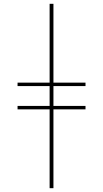

<svg xmlns="http://www.w3.org/2000/svg" viewBox="-20 -843 540 1006"><path d="M240 143V-270H72V-288H240V-392H72V-410H240V-823H260V-410H428V-392H260V-288H428V-270H260V143Z"/></svg>

Font: Iosevka Curly Thin
Style: Regular
Weight: 100
Monospace: yes
Designer: Belleve Invis
Foundry: Belleve Invis
Version: Version 22.1.2; ttfautohint (v1.8.4)